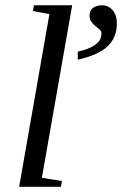

<svg xmlns="http://www.w3.org/2000/svg" viewBox="-20 -714 467 734"><path d="M140.1 -34.2 216.8 -22 212.9 0H53.2L168.9 -660.2L106 -671.9L109.9 -693.8H255.9ZM426.8 -624Q426.8 -570.8 391.8 -537.4Q356.9 -503.9 277.3 -485.8V-516.6Q310.1 -523.9 329.6 -534.2Q349.1 -544.4 358.4 -556.2Q367.7 -567.9 367.7 -586.9Q367.7 -595.2 360.6 -601.3Q353.5 -607.4 345 -614.3Q336.4 -621.1 329.3 -630.6Q322.3 -640.1 322.3 -655.3Q322.3 -673.8 335.7 -683.8Q349.1 -693.8 370.1 -693.8Q394.5 -693.8 410.6 -674.8Q426.8 -655.8 426.8 -624Z"/></svg>

Font: Liberation Serif
Style: Italic
Weight: 400
Italic angle: -16.333°
Designer: Steve Matteson
Foundry: Ascender Corporation
Version: Version 2.1.5